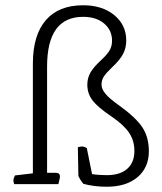

<svg xmlns="http://www.w3.org/2000/svg" viewBox="-20 -700 616 730"><path d="M278 -31 276 -140Q284 -143 291 -143Q301 -143 310 -137L330 -38Q343 -36 357.5 -35Q372 -34 386 -34Q436 -34 463.5 -58Q491 -82 491 -126Q491 -165 471 -195Q451 -225 404 -257Q352 -292 332 -318Q312 -344 312 -378Q312 -403 323.5 -423.5Q335 -444 364 -471Q388 -493 397 -509Q406 -525 406 -545Q406 -585 376 -610.5Q346 -636 296 -636Q159 -636 159 -447V-43H192Q208 -43 208 -29Q208 -23 204 -8L202 0H34Q31 -8 31 -14Q31 -22 37 -33L105 -41V-458Q105 -566 154 -623Q203 -680 296 -680Q369 -680 414.5 -642.5Q460 -605 460 -546Q460 -518 448 -495Q436 -472 406 -444Q383 -422 374.5 -408.5Q366 -395 366 -378Q366 -362 380.5 -344Q395 -326 433 -299Q497 -253 521.5 -215.5Q546 -178 546 -125Q546 -63 503 -26.5Q460 10 386 10Q338 10 297 -1Q286 -14 278 -31Z"/></svg>

Font: Scope One
Style: Regular
Weight: 400
Designer: Dalton Maag Ltd
Foundry: Dalton Maag Ltd
Version: Version 1.001; ttfautohint (v1.4.1) -l 11 -r 50 -G 50 -x 14 